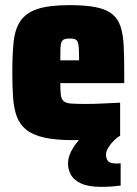

<svg xmlns="http://www.w3.org/2000/svg" viewBox="-20 -538 535 748"><path d="M267 8Q197 8 152.5 -2Q108 -12 82.5 -32.5Q57 -53 45.5 -84Q34 -115 31 -157.5Q28 -200 28 -254Q28 -324 33 -374Q38 -424 59.5 -456Q81 -488 126 -503Q171 -518 251 -518Q315 -518 355.5 -509.5Q396 -501 418.5 -482Q441 -463 450.5 -432Q460 -401 462 -357Q464 -313 464 -254V-214H215Q215 -185 217 -168.5Q219 -152 228 -144Q237 -136 257.5 -134.5Q278 -133 313 -133Q328 -133 349 -133.5Q370 -134 395.5 -135.5Q421 -137 448 -138V-10Q429 -5 399.5 -1Q370 3 335.5 5.5Q301 8 267 8ZM288 -290V-303Q288 -333 287 -350Q286 -367 282.5 -375Q279 -383 271 -385.5Q263 -388 251 -388Q238 -388 230.5 -385Q223 -382 219.5 -374Q216 -366 215.5 -348.5Q215 -331 215 -303H299ZM374 190Q325 190 296.5 177Q268 164 256.5 143.5Q245 123 245 100Q245 69 265 37.5Q285 6 315 -20L449 -10Q438 -4 425 8.5Q412 21 402.5 36Q393 51 393 65Q393 79 400.5 89Q408 99 435 99Q437 99 440.5 99Q444 99 450 98V185Q436 187 416.5 188.5Q397 190 374 190Z"/></svg>

Font: Saira SemiCondensed Black
Style: Regular
Weight: 900
Width: 4
Designer: Hector Gatti with collaboration of the Omnibus-Type team
Foundry: Omnibus-Type
Version: Version 1.101